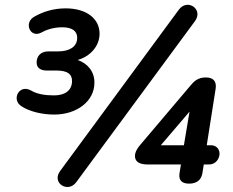

<svg xmlns="http://www.w3.org/2000/svg" viewBox="-20 -743 948 781"><path d="M201 -277C292 -277 364 -331 364 -406C365 -449 339 -484 296 -499C348 -514 385 -556 385 -606C385 -667 332 -709 247 -709C195 -709 153 -694 121 -676C75 -652 102 -587 147 -610C165 -620 194 -632 233 -632C272 -632 294 -618 294 -589C294 -552 261 -534 217 -534H177C145 -534 129 -514 129 -489C129 -466 146 -456 171 -456H211C253 -456 274 -442 273 -412C272 -373 242 -355 200 -355C163 -355 131 -360 106 -375C58 -402 25 -338 67 -311C102 -288 154 -277 201 -277ZM291 -3 773 -657C809 -706 741 -751 707 -703L225 -48C188 1 257 45 291 -3ZM749 4C779 4 798 -10 803 -37L809 -74H831C857 -74 873 -97 873 -118C873 -140 856 -152 840 -152H821L857 -381C862 -412 848 -428 817 -428C784 -428 768 -411 754 -394L549 -152C538 -139 529 -124 529 -108C529 -82 553 -74 580 -74H716L710 -37C706 -8 722 4 749 4ZM728 -152H634L751 -289Z"/></svg>

Font: SN Pro Semibold
Style: Italic
Weight: 600
Italic angle: -9°
Designer: Tobias Whetton
Foundry: Supernotes
Version: Version 1.001;Glyphs 3.2 (3249)